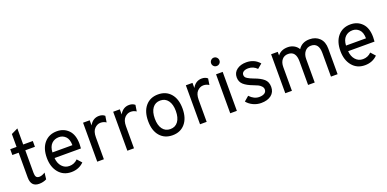

<svg xmlns="http://www.w3.org/2000/svg" viewBox="-8 -1538 4768 2366"><g transform="rotate(-20 2376.0 -355.0)"><path d="M221 12Q113 12 113 -110V-435H30V-511H113V-680L200 -722V-511H326V-435H200V-139Q200 -105 211 -87Q222 -69 253 -69Q287 -69 329 -96L319 -11Q275 12 221 12Z M644 12Q540 12 478.5 -62.5Q417 -137 417 -256Q417 -381 479 -452Q541 -523 644 -523Q736 -523 795.5 -461.5Q855 -400 855 -280Q855 -252 852 -222H506Q511 -152 549.5 -109.5Q588 -67 646 -67Q710 -67 756 -113L809 -54Q743 12 644 12ZM505 -296H767Q766 -375 729.5 -410.5Q693 -446 644 -446Q585 -446 547 -408.5Q509 -371 505 -296Z M985 0V-511H1072V-444Q1116 -523 1197 -523Q1243 -523 1272 -497L1259 -415Q1227 -437 1186 -437Q1143 -437 1107.5 -401.5Q1072 -366 1072 -288V0Z M1380 0V-511H1467V-444Q1511 -523 1592 -523Q1638 -523 1667 -497L1654 -415Q1622 -437 1581 -437Q1538 -437 1502.5 -401.5Q1467 -366 1467 -288V0Z M2136 -59.5Q2075 12 1971 12Q1867 12 1806 -59Q1745 -130 1745 -255Q1745 -380 1806 -451.5Q1867 -523 1971 -523Q2075 -523 2136 -452Q2197 -381 2197 -256Q2197 -131 2136 -59.5ZM2109 -256Q2109 -343 2072.5 -393Q2036 -443 1971 -443Q1906 -443 1869.5 -393.5Q1833 -344 1833 -255Q1833 -168 1869.5 -118.5Q1906 -69 1971 -69Q2036 -69 2072.5 -118.5Q2109 -168 2109 -256Z M2333 0V-511H2420V-444Q2464 -523 2545 -523Q2591 -523 2620 -497L2607 -415Q2575 -437 2534 -437Q2491 -437 2455.5 -401.5Q2420 -366 2420 -288V0Z M2718 -658Q2718 -681 2734 -697.5Q2750 -714 2772 -714Q2795 -714 2811 -697.5Q2827 -681 2827 -658Q2827 -635 2811 -619.5Q2795 -604 2772 -604Q2749 -604 2733.5 -620Q2718 -636 2718 -658ZM2729 0V-511H2816V0Z M3133 12Q3078 12 3028.5 -11.5Q2979 -35 2948 -74L3010 -127Q3067 -66 3135 -66Q3178 -66 3204 -82.5Q3230 -99 3230 -131Q3230 -155 3211 -174.5Q3192 -194 3172 -203.5Q3152 -213 3113 -228Q3035 -257 2995 -293Q2955 -329 2955 -388Q2955 -450 3003.5 -486.5Q3052 -523 3127 -523Q3234 -523 3299 -446L3239 -396Q3192 -445 3126 -445Q3087 -445 3064 -430Q3041 -415 3041 -388Q3041 -373 3048.5 -360.5Q3056 -348 3075.5 -337Q3095 -326 3106.5 -320.5Q3118 -315 3149 -303Q3230 -274 3272.5 -237Q3315 -200 3315 -133Q3315 -65 3266 -26.5Q3217 12 3133 12Z M4050 0V-310Q4050 -443 3947 -443Q3898 -443 3867.5 -405.5Q3837 -368 3837 -307V0H3750V-310Q3750 -443 3648 -443Q3597 -443 3567.5 -407.5Q3538 -372 3538 -311V0H3451V-511H3538V-463Q3583 -523 3672 -523Q3715 -523 3751.5 -503.5Q3788 -484 3809 -448Q3858 -523 3957 -523Q4037 -523 4087 -474Q4137 -425 4137 -335V0Z M4494 12Q4390 12 4328.5 -62.5Q4267 -137 4267 -256Q4267 -381 4329 -452Q4391 -523 4494 -523Q4586 -523 4645.5 -461.5Q4705 -400 4705 -280Q4705 -252 4702 -222H4356Q4361 -152 4399.5 -109.5Q4438 -67 4496 -67Q4560 -67 4606 -113L4659 -54Q4593 12 4494 12ZM4355 -296H4617Q4616 -375 4579.5 -410.5Q4543 -446 4494 -446Q4435 -446 4397 -408.5Q4359 -371 4355 -296Z"/></g></svg>

Font: Overpass
Style: Regular
Weight: 400
Designer: Delve Withrington, Thomas Jockin
Foundry: Delve Fonts
Version: Version 3.000;DELV;Overpass